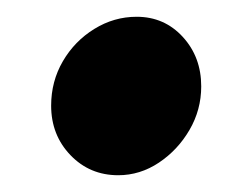

<svg xmlns="http://www.w3.org/2000/svg" viewBox="-20 -403 290 229"><path d="M121 -194Q87 -194 64 -218Q41 -242 41 -277Q41 -306 55 -330Q69 -354 92.5 -368.5Q116 -383 143 -383Q176 -383 198 -359Q220 -335 220 -300Q220 -272 206 -248Q192 -224 169.5 -209Q147 -194 121 -194Z"/></svg>

Font: Red Hat Text
Style: Italic
Weight: 300
Italic angle: -12°
Designer: Pentagram, MCKL
Foundry: Pentagram, MCKL
Version: Version 1.023